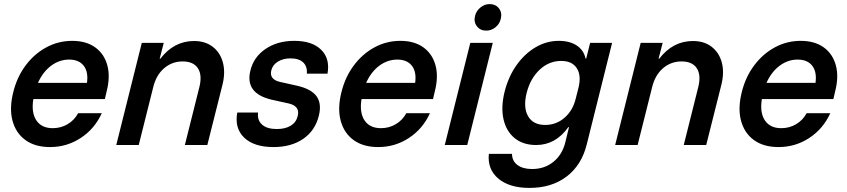

<svg xmlns="http://www.w3.org/2000/svg" viewBox="-20 -710 4148 940"><path d="M225 10Q151.7 10 104.6 -24.2Q57.5 -58.3 41.2 -119.2Q25 -180 45 -259.2Q63.3 -333.3 105.8 -390Q148.3 -446.7 207.1 -478.3Q265.8 -510 333.3 -510Q401.7 -510 445.8 -478.3Q490 -446.7 505.4 -390.4Q520.8 -334.2 501.7 -260.8L493.3 -225H143.3Q132.5 -159.2 157.9 -120.8Q183.3 -82.5 238.3 -82.5Q278.3 -82.5 311.2 -102.1Q344.2 -121.7 362.5 -155.8H478.3Q443.3 -79.2 375.4 -34.6Q307.5 10 225 10ZM165.8 -304.2H405.8Q413.3 -357.5 390 -387.9Q366.7 -418.3 318.3 -418.3Q270.8 -418.3 230.4 -388.3Q190 -358.3 165.8 -304.2Z M549.2 0 674.2 -500H781.7L761.7 -422.5H765Q831.7 -509.2 930 -509.2Q985 -509.2 1021.7 -480.8Q1058.3 -452.5 1071.2 -404.2Q1084.2 -355.8 1069.2 -295L995 0H885L955.8 -282.5Q970.8 -341.7 949.2 -375.4Q927.5 -409.2 874.2 -409.2Q821.7 -409.2 782.9 -375.4Q744.2 -341.7 730 -282.5L659.2 0Z M1319.2 10Q1223.3 10 1175.4 -36.2Q1127.5 -82.5 1141.7 -159.2H1243.3Q1239.2 -120.8 1263.3 -99.6Q1287.5 -78.3 1335 -78.3Q1376.7 -78.3 1403.3 -94.6Q1430 -110.8 1437.5 -141.7Q1450 -190 1394.2 -203.3L1310.8 -221.7Q1178.3 -252.5 1205.8 -364.2Q1221.7 -430.8 1280 -470.4Q1338.3 -510 1420.8 -510Q1508.3 -510 1552.5 -466.2Q1596.7 -422.5 1583.3 -349.2H1482.5Q1485 -385 1464.2 -404.6Q1443.3 -424.2 1402.5 -424.2Q1365.8 -424.2 1340.4 -408.3Q1315 -392.5 1308.3 -365.8Q1297.5 -321.7 1350 -309.2L1435.8 -290Q1504.2 -274.2 1530 -238.3Q1555.8 -202.5 1540.8 -142.5Q1522.5 -70 1464.2 -30Q1405.8 10 1319.2 10Z M1831.7 10Q1758.3 10 1711.2 -24.2Q1664.2 -58.3 1647.9 -119.2Q1631.7 -180 1651.7 -259.2Q1670 -333.3 1712.5 -390Q1755 -446.7 1813.8 -478.3Q1872.5 -510 1940 -510Q2008.3 -510 2052.5 -478.3Q2096.7 -446.7 2112.1 -390.4Q2127.5 -334.2 2108.3 -260.8L2100 -225H1750Q1739.2 -159.2 1764.6 -120.8Q1790 -82.5 1845 -82.5Q1885 -82.5 1917.9 -102.1Q1950.8 -121.7 1969.2 -155.8H2085Q2050 -79.2 1982.1 -34.6Q1914.2 10 1831.7 10ZM1772.5 -304.2H2012.5Q2020 -357.5 1996.7 -387.9Q1973.3 -418.3 1925 -418.3Q1877.5 -418.3 1837.1 -388.3Q1796.7 -358.3 1772.5 -304.2Z M2157.5 0 2282.5 -500H2392.5L2267.5 0ZM2360.8 -560Q2330.8 -560 2314.6 -581.7Q2298.3 -603.3 2305.8 -632.5Q2311.7 -656.7 2332.1 -673.3Q2352.5 -690 2376.7 -690Q2406.7 -690 2422.9 -668.8Q2439.2 -647.5 2431.7 -617.5Q2425.8 -592.5 2405.4 -576.2Q2385 -560 2360.8 -560Z M2572.5 210Q2474.2 210 2420 164.6Q2365.8 119.2 2373.3 43.3H2486.7Q2486.7 77.5 2512.9 97.5Q2539.2 117.5 2585 117.5Q2645.8 117.5 2689.2 82.5Q2732.5 47.5 2747.5 -12.5L2765.8 -87.5H2762.5Q2700 0 2605 0Q2540.8 0 2499.6 -33.8Q2458.3 -67.5 2445 -126.7Q2431.7 -185.8 2450.8 -262.5Q2470 -336.7 2509.6 -392.1Q2549.2 -447.5 2602.5 -478.8Q2655.8 -510 2715.8 -510Q2769.2 -510 2803.8 -487.1Q2838.3 -464.2 2846.7 -423.3H2850L2869.2 -500H2976.7L2852.5 -2.5Q2827.5 98.3 2754.2 154.2Q2680.8 210 2572.5 210ZM2649.2 -98.3Q2703.3 -98.3 2744.2 -133.8Q2785 -169.2 2799.2 -229.2L2812.5 -281.7Q2826.7 -340.8 2803.8 -376.2Q2780.8 -411.7 2727.5 -411.7Q2668.3 -411.7 2622.5 -369.2Q2576.7 -326.7 2558.3 -255Q2540.8 -184.2 2565.4 -141.2Q2590 -98.3 2649.2 -98.3Z M2991.7 0 3116.7 -500H3224.2L3204.2 -422.5H3207.5Q3274.2 -509.2 3372.5 -509.2Q3427.5 -509.2 3464.2 -480.8Q3500.8 -452.5 3513.8 -404.2Q3526.7 -355.8 3511.7 -295L3437.5 0H3327.5L3398.3 -282.5Q3413.3 -341.7 3391.7 -375.4Q3370 -409.2 3316.7 -409.2Q3264.2 -409.2 3225.4 -375.4Q3186.7 -341.7 3172.5 -282.5L3101.7 0Z M3791.7 10Q3718.3 10 3671.2 -24.2Q3624.2 -58.3 3607.9 -119.2Q3591.7 -180 3611.7 -259.2Q3630 -333.3 3672.5 -390Q3715 -446.7 3773.8 -478.3Q3832.5 -510 3900 -510Q3968.3 -510 4012.5 -478.3Q4056.7 -446.7 4072.1 -390.4Q4087.5 -334.2 4068.3 -260.8L4060 -225H3710Q3699.2 -159.2 3724.6 -120.8Q3750 -82.5 3805 -82.5Q3845 -82.5 3877.9 -102.1Q3910.8 -121.7 3929.2 -155.8H4045Q4010 -79.2 3942.1 -34.6Q3874.2 10 3791.7 10ZM3732.5 -304.2H3972.5Q3980 -357.5 3956.7 -387.9Q3933.3 -418.3 3885 -418.3Q3837.5 -418.3 3797.1 -388.3Q3756.7 -358.3 3732.5 -304.2Z"/></svg>

Font: Funnel Sans Medium
Style: Italic
Weight: 500
Italic angle: -14.036°
Version: Version 1.000; Beta; Release 5; Build 24; ttfautohint (v1.8.